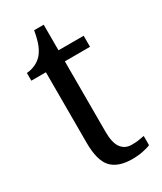

<svg xmlns="http://www.w3.org/2000/svg" viewBox="-172 -724 675 799"><g transform="rotate(-30 165.0 -324.5)"><path d="M221 10Q152 10 120 -24.5Q88 -59 88 -145V-483H18V-520Q37 -521 57 -529.5Q77 -538 92 -554Q107 -571 116.5 -595Q126 -619 133 -659H179V-536H300V-483H179V-143Q179 -91 197 -67Q215 -43 247 -43Q265 -43 279.5 -45Q294 -47 308 -50V-6Q296 0 271 5Q246 10 221 10Z"/></g></svg>

Font: Noto Serif Tamil SemiCondensed
Style: Italic
Weight: 400
Width: 4
Italic angle: -12°
Designer: Indian Type Foundry, Tom Grace, and the Monotype Design Team
Foundry: Monotype Imaging Inc.
Version: Version 2.003; ttfautohint (v1.8.4.7-5d5b)